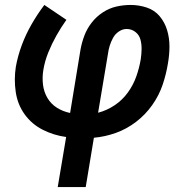

<svg xmlns="http://www.w3.org/2000/svg" viewBox="-20 -550 760 775"><path d="M213 205H326L359 6Q404 2 447.5 -13.5Q491 -29 529 -58Q567 -87 594.5 -126Q622 -165 636.5 -208Q651 -251 658 -295Q664 -329 664 -363Q664 -397 654.5 -428.5Q645 -460 624.5 -484.5Q604 -509 572.5 -519.5Q541 -530 507 -530Q478 -530 449.5 -523.5Q421 -517 395 -500Q369 -483 350 -458.5Q331 -434 320.5 -406Q310 -378 305 -350L263 -94Q234 -100 210 -115Q186 -130 171.5 -154.5Q157 -179 153.5 -208.5Q150 -238 155 -268Q161 -304 175 -338.5Q189 -373 207.5 -406Q226 -439 248 -470L159 -530Q131 -493 107.5 -452Q84 -411 68 -368Q52 -325 44 -281Q36 -230 43.5 -179Q51 -128 79.5 -88.5Q108 -49 152 -26.5Q196 -4 247 3ZM376 -95 416 -334Q418 -350 423 -366Q428 -382 436.5 -397.5Q445 -413 460 -423Q475 -433 491 -433Q511 -433 526.5 -421Q542 -409 547 -390Q552 -371 551.5 -350.5Q551 -330 548 -310Q542 -275 530 -241Q518 -207 496 -176.5Q474 -146 442.5 -125Q411 -104 376 -95Z"/></svg>

Font: Iosevka Sparkle SmBdObl
Style: Regular
Weight: 600
Italic angle: -9°
Designer: Belleve Invis
Foundry: Belleve Invis
Version: Version 4.5.0; ttfautohint (v1.8.3)